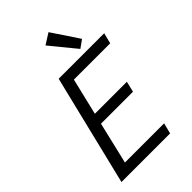

<svg xmlns="http://www.w3.org/2000/svg" viewBox="-270 -1032 1133 1133"><g transform="rotate(-45 296.5 -465.0)"><path d="M44 0 213 -693H593L576 -626H273L218 -396H485L469 -329H202L140 -67H467L450 0ZM428 -727 297 -887 365 -930 477 -762Z"/></g></svg>

Font: Ubuntu Sans Mono
Style: Italic
Weight: 400
Italic angle: -13.5°
Monospace: yes
Designer: Dalton Maag Ltd
Foundry: Dalton Maag Ltd
Version: Version 1.006